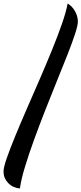

<svg xmlns="http://www.w3.org/2000/svg" viewBox="-20 -888 462 1090"><path d="M364 -868Q389 -854 405.5 -825Q422 -796 422 -765Q422 -744 406 -695Q390 -646 363 -577.5Q336 -509 303 -428Q270 -347 236.5 -261.5Q203 -176 173 -93.5Q143 -11 121.5 60Q100 131 93 182Q52 178 26 150.5Q0 123 0 86Q0 63 18 11Q36 -41 65.5 -113Q95 -185 131.5 -268.5Q168 -352 205.5 -438.5Q243 -525 276 -606Q309 -687 332.5 -755Q356 -823 364 -868Z"/></svg>

Font: Merienda Medium
Style: Regular
Weight: 500
Designer: Eduardo Rodriguez Tunni
Foundry: Eduardo Rodriguez Tunni
Version: Version 2.001; ttfautohint (v1.8.4.7-5d5b)